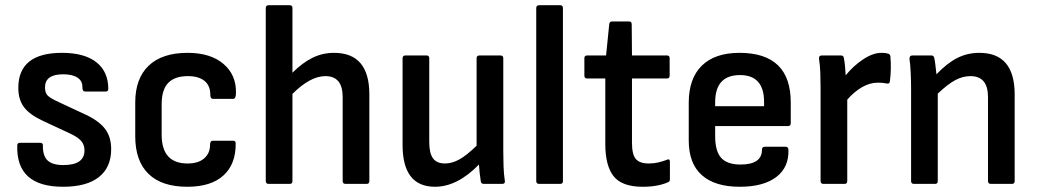

<svg xmlns="http://www.w3.org/2000/svg" viewBox="-20 -703 3963 734"><path d="M221 11Q41 11 46 -147Q46 -157 56 -157H134Q144 -157 144 -148Q143 -108 161.5 -90Q180 -72 222 -72Q303 -72 303 -128Q303 -150 290 -164.5Q277 -179 249 -192L144 -241Q94 -264 72 -293Q50 -322 50 -367Q50 -501 217 -501Q303 -501 348.5 -465Q394 -429 394 -363Q394 -353 383 -353H306Q295 -353 295 -369Q296 -393 276.5 -406Q257 -419 222 -419Q152 -419 152 -369Q152 -348 162.5 -337.5Q173 -327 204 -313L309 -264Q358 -241 381.5 -210.5Q405 -180 405 -133Q405 -63 358 -26Q311 11 221 11Z M696 11Q598 11 547.5 -38.5Q497 -88 497 -182V-311Q497 -403 548.5 -452Q600 -501 697 -501Q785 -501 834.5 -458.5Q884 -416 882 -347Q882 -325 871 -325H794Q784 -325 784 -341Q784 -376 761.5 -394Q739 -412 698 -412Q648 -412 623 -386Q598 -360 598 -304V-188Q598 -78 697 -78Q738 -78 760.5 -97.5Q783 -117 783 -149Q783 -165 793 -165H871Q881 -165 881 -155Q882 -76 834.5 -32.5Q787 11 696 11Z M1007 0Q996 0 996 -11V-672Q996 -683 1007 -683H1088Q1098 -683 1098 -672V-425Q1136 -463 1174.5 -482Q1213 -501 1257 -501Q1392 -501 1392 -342V-11Q1392 0 1382 0H1301Q1290 0 1290 -11V-332Q1290 -412 1224 -412Q1166 -412 1098 -344V-11Q1098 0 1088 0Z M1643 11Q1519 11 1519 -149V-480Q1519 -491 1530 -491H1611Q1621 -491 1621 -480V-160Q1621 -117 1635.5 -97.5Q1650 -78 1681 -78Q1708 -78 1736 -93.5Q1764 -109 1802 -146V-480Q1802 -491 1813 -491H1893Q1904 -491 1904 -480V-124Q1904 -96 1905 -67Q1906 -38 1910 -11Q1912 0 1899 0H1830Q1819 0 1818 -10Q1813 -41 1811 -74Q1728 11 1643 11Z M2041 0Q2030 0 2030 -11V-672Q2030 -683 2041 -683H2122Q2132 -683 2132 -672V-11Q2132 0 2122 0Z M2437 11Q2358 11 2326 -29Q2294 -69 2294 -153V-403H2224Q2214 -403 2214 -414V-480Q2214 -491 2224 -491H2297L2309 -610Q2310 -621 2320 -621H2385Q2395 -621 2395 -610L2396 -491H2530Q2540 -491 2540 -480V-414Q2540 -403 2530 -403H2396V-157Q2396 -113 2410.5 -95.5Q2425 -78 2461 -78Q2479 -78 2496.5 -82Q2514 -86 2529 -92Q2541 -98 2541 -84V-18Q2541 -8 2533 -6Q2515 2 2491 6.5Q2467 11 2437 11Z M2808 11Q2713 11 2663 -33.5Q2613 -78 2613 -166V-310Q2613 -403 2663 -452Q2713 -501 2807 -501Q3003 -501 3003 -311V-232Q3003 -221 2992 -221H2714V-182Q2714 -125 2737 -99.5Q2760 -74 2811 -74Q2893 -74 2893 -131Q2893 -142 2904 -142H2983Q2993 -142 2994 -132Q2997 -64 2948 -26.5Q2899 11 2808 11ZM2714 -297H2901V-313Q2901 -416 2809 -416Q2714 -416 2714 -312Z M3128 0Q3117 0 3117 -11V-369Q3117 -397 3116 -424.5Q3115 -452 3111 -479Q3110 -491 3122 -491H3195Q3205 -491 3206 -481Q3209 -467 3210.5 -449Q3212 -431 3213 -415Q3242 -451 3279.5 -476Q3317 -501 3350 -501Q3366 -501 3375 -498Q3383 -496 3384 -487Q3386 -464 3385.5 -439.5Q3385 -415 3382 -392Q3381 -381 3369 -384Q3355 -387 3336 -387Q3305 -387 3275 -369.5Q3245 -352 3219 -322V-11Q3219 0 3209 0Z M3474 0Q3463 0 3463 -11V-366Q3463 -393 3461.5 -425.5Q3460 -458 3457 -477Q3456 -491 3468 -491H3541Q3550 -491 3552 -480Q3554 -471 3556 -454Q3558 -437 3560 -419Q3600 -461 3639 -481Q3678 -501 3724 -501Q3859 -501 3859 -342V-11Q3859 0 3849 0H3768Q3757 0 3757 -11V-332Q3757 -412 3690 -412Q3661 -412 3632.5 -397Q3604 -382 3565 -345V-11Q3565 0 3555 0Z"/></svg>

Font: Sofia Sans Extra Cond
Style: Bold
Weight: 700
Width: 1
Designer: Botio Nikoltchev, Ani Petrova
Foundry: lettersoup
Version: Version 4.100; ttfautohint (v1.8.3)